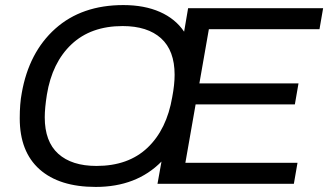

<svg xmlns="http://www.w3.org/2000/svg" viewBox="-20 -718 1282 750"><path d="M354 12.2Q211.9 12.2 134.5 -56.6Q57.1 -125.5 57.1 -255.9Q57.1 -313 64.9 -354Q92.8 -513.7 196 -606Q299.3 -698.2 461.9 -698.2Q543.9 -698.2 604.7 -671.4Q665.5 -644.5 699.2 -594.2L714.8 -686H1242.2L1228 -604H795.9L758.8 -392.1H1146L1131.8 -310.1H744.1L704.1 -82H1142.1L1127.9 0H595.2L610.8 -86.9Q513.2 12.2 354 12.2ZM356.9 -69.8Q481.4 -69.8 556.4 -141.1Q631.3 -212.4 652.8 -338.9Q662.1 -387.7 662.1 -425.8Q662.1 -520.5 609.1 -568.4Q556.2 -616.2 459 -616.2Q335 -616.2 259.3 -544.9Q183.6 -473.6 163.1 -348.1Q154.8 -295.4 154.8 -259.8Q154.8 -165 207.5 -117.4Q260.3 -69.8 356.9 -69.8Z"/></svg>

Font: Archivo
Style: Italic
Weight: 400
Italic angle: -10°
Designer: Hector Gatti
Foundry: Omnibus-Type
Version: Version 2.001